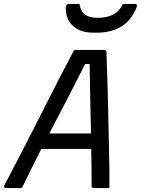

<svg xmlns="http://www.w3.org/2000/svg" viewBox="-53 -961 719 981"><path d="M59 0H-22Q-29 0 -31.5 -4Q-34 -8 -31 -14Q-3 -66 32.5 -135Q68 -204 107.5 -281Q147 -358 186 -435Q225 -512 261 -582Q297 -652 326 -706H479Q490 -706 491 -693Q496 -557 499.5 -408Q503 -259 506 -100V0H428Q420 0 417 -4Q414 -8 415 -23Q415 -67 414.5 -111.5Q414 -156 413 -200H158Q131 -147 106 -96Q81 -45 59 0ZM382 -634Q342 -554 294.5 -462.5Q247 -371 199 -279H412Q410 -369 408 -458Q406 -547 405 -634ZM575 -941H635Q652 -941 644 -920Q614 -852 563 -823Q512 -794 441 -794H425Q358 -794 320.5 -828Q283 -862 283 -920Q283 -941 300 -941H353Q359 -902 381.5 -886Q404 -870 448 -870Q490 -870 523 -885.5Q556 -901 575 -941Z"/></svg>

Font: Recursive Mn Lnr St
Style: Italic
Weight: 400
Italic angle: -15°
Monospace: yes
Version: Version 1.079;hotconv 1.0.112;makeotfexe 2.5.65598; ttfautoh